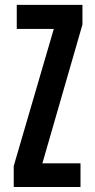

<svg xmlns="http://www.w3.org/2000/svg" viewBox="-20 -752 381 772"><path d="M35.2 0V-84.5L196.3 -635.7H47.4V-732.4H311.5V-653.3L150.4 -95.2H303.7V0Z"/></svg>

Font: Antonio SemiBold
Style: Regular
Weight: 600
Designer: Vernon Adams
Foundry: Vernon Adams
Version: Version 1.002